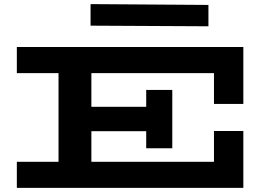

<svg xmlns="http://www.w3.org/2000/svg" viewBox="-20 -915 1315 935"><path d="M1022 -409V-559H425V-395H692V-477H819V-193H692V-276H425V-127H1022V-277H1165V0H62V-127H265V-559H62V-686H1165V-409ZM995 -787 421 -790V-895L995 -891Z"/></svg>

Font: BioRhyme Expanded ExtraBold
Style: Regular
Weight: 800
Width: 7
Designer: Aoife Mooney
Foundry: Aoife Mooney Type
Version: Version 1.000